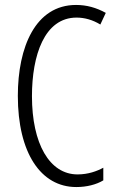

<svg xmlns="http://www.w3.org/2000/svg" viewBox="-20 -745 471 775"><path d="M289 -674C321 -674 354 -665 385 -646L407 -693C369 -714 330 -725 287 -725C123 -725 52 -555 52 -358C52 -129 144 10 288 10C330 10 369 0 397 -17V-68C371 -54 336 -41 293 -41C180 -41 109 -165 109 -357C109 -521 159 -674 289 -674Z"/></svg>

Font: Noto Sans Georgian ExtraCondensed Light
Style: Regular
Weight: 300
Width: 2
Designer: Monotype Design Team, Akaki Razmadze
Foundry: Google LLC
Version: Version 2.005